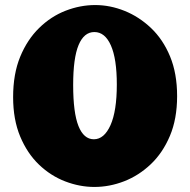

<svg xmlns="http://www.w3.org/2000/svg" viewBox="-20 -728 754 761"><path d="M354 13Q296 13 238.5 -9Q181 -31 134.5 -75.5Q88 -120 60 -187Q32 -254 32 -343Q32 -435 60 -503Q88 -571 135 -617Q182 -663 240 -685.5Q298 -708 357 -708Q416 -708 473.5 -685Q531 -662 578.5 -617Q626 -572 654 -504.5Q682 -437 682 -347Q682 -257 653.5 -189.5Q625 -122 577.5 -77Q530 -32 472 -9.5Q414 13 354 13ZM352 -176Q393 -176 418 -232Q443 -288 443 -393Q443 -495 419.5 -548Q396 -601 354 -601Q313 -601 291.5 -549.5Q270 -498 270 -391Q270 -281 291 -228.5Q312 -176 352 -176Z"/></svg>

Font: Marhey
Style: Bold
Weight: 700
Designer: Nur Syamsi & Bustanul Arifin
Foundry: Namelatype
Version: Version 1.000